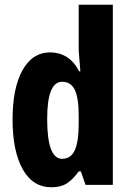

<svg xmlns="http://www.w3.org/2000/svg" viewBox="-20 -780 551 810"><path d="M197 10Q118 10 75.5 -66.5Q33 -143 33 -276Q33 -409 75 -484Q117 -559 192 -559Q230 -559 261 -540Q292 -521 314 -479H319Q317 -512 314.5 -535.5Q312 -559 312 -578V-760H456V0H341L321 -57H312Q287 -22 261.5 -6Q236 10 197 10ZM242 -110Q279 -110 295.5 -146Q312 -182 312 -260V-292Q312 -367 295.5 -401Q279 -435 242 -435Q179 -435 179 -278Q179 -110 242 -110Z"/></svg>

Font: Noto Sans Gujarati ExtraCondensed ExtraBold
Style: Regular
Weight: 800
Width: 2
Designer: Jelle Bosma - Monotype Design Team, Universal Thirst
Foundry: Monotype Imaging Inc.
Version: Version 2.106; ttfautohint (v1.8.4.7-5d5b)